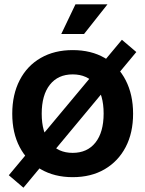

<svg xmlns="http://www.w3.org/2000/svg" viewBox="-20 -814 676 893"><path d="M318 10Q233 10 169.5 -27Q106 -64 71.5 -130Q37 -196 37 -285Q37 -374 71.5 -441Q106 -508 169.5 -544.5Q233 -581 318 -581Q404 -581 467 -544.5Q530 -508 564.5 -441Q599 -374 599 -285Q599 -196 564.5 -130Q530 -64 467 -27Q404 10 318 10ZM318 -103Q386 -103 424 -151Q462 -199 462 -286Q462 -373 424 -420.5Q386 -468 318 -468Q250 -468 212 -420Q174 -372 174 -285Q174 -199 212 -151Q250 -103 318 -103ZM21 1 547 -629 614 -572 89 59ZM265 -656 331 -794H480L371 -656Z"/></svg>

Font: BDO Grotesk DemiBold
Style: Regular
Weight: 600
Designer: Deni Anggara
Foundry: Lokal Container
Version: Version 2.000